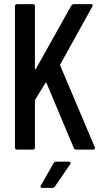

<svg xmlns="http://www.w3.org/2000/svg" viewBox="-20 -720 483 924"><path d="M62 0Q52 0 52 -10V-690Q52 -700 62 -700H138Q148 -700 148 -690V-390Q148 -387 150 -386.5Q152 -386 153 -389L323 -693Q328 -700 335 -700H417Q431 -700 424 -688L270 -410Q268 -407 270 -404L436 -12Q437 -10 437 -8Q437 0 428 0H346Q338 0 335 -8L204 -320Q202 -326 199 -321L149 -240Q148 -239 148 -235V-10Q148 0 138 0ZM184 184Q170 184 177 172L238 65Q243 58 250 58H311Q317 58 319 62Q321 66 318 70L244 178Q240 184 232 184Z"/></svg>

Font: Barlow Condensed Medium
Style: Regular
Weight: 500
Width: 3
Designer: Jeremy Tribby
Foundry: Tribby Type
Version: Version 1.422;hotconv 1.0.109;makeotfexe 2.5.65596